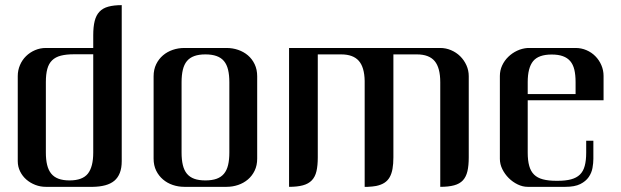

<svg xmlns="http://www.w3.org/2000/svg" viewBox="-20 -724 2408 744"><path d="M341.3 -513.7H267.6Q236.8 -513.7 215.8 -508.3Q194.8 -502.9 181.9 -490.2Q168.9 -477.5 163.3 -456.8Q157.7 -436 157.7 -405.8V-132.8Q157.7 -105.5 162.6 -85.2Q167.5 -64.9 178.2 -51.5Q189 -38.1 206.5 -31.5Q224.1 -24.9 249.5 -24.9Q299.8 -24.9 320.6 -51.3Q341.3 -77.6 341.3 -132.8ZM157.7 0Q136.2 0 116.7 -7.6Q97.2 -15.1 82 -28.3Q66.9 -41.5 57.9 -59.8Q48.8 -78.1 48.8 -99.6V-429.2Q48.8 -451.7 57.4 -471.7Q65.9 -491.7 80.8 -506.3Q95.7 -521 115.5 -529.5Q135.3 -538.1 157.7 -538.1H341.3V-587.4Q341.3 -620.1 346.9 -642.6Q352.5 -665 365.5 -678.7Q378.4 -692.4 399.7 -698.2Q420.9 -704.1 451.7 -704.1V-99.6Q451.7 -72.8 444.3 -54Q437 -35.2 422.9 -23.4Q408.7 -11.7 387.9 -6.1Q367.2 -0.5 340.8 0Z M857.9 -538.1Q881.3 -538.1 902.8 -530.8Q924.3 -523.4 940.7 -509.5Q957 -495.6 966.8 -475.1Q976.6 -454.6 976.6 -428.2V-109.4Q976.6 -83 966.8 -62.7Q957 -42.5 940.7 -28.6Q924.3 -14.6 902.8 -7.3Q881.3 0 857.9 0H694.3Q670.9 0 649.4 -7.3Q627.9 -14.6 611.6 -28.6Q595.2 -42.5 585.2 -62.7Q575.2 -83 575.2 -109.4V-428.2Q575.2 -454.6 585.2 -475.1Q595.2 -495.6 611.6 -509.5Q627.9 -523.4 649.4 -530.8Q670.9 -538.1 694.3 -538.1ZM683.6 -132.8Q683.6 -105 688.5 -84.5Q693.4 -64 704.3 -50.8Q715.3 -37.6 732.9 -31.2Q750.5 -24.9 775.9 -24.9Q801.3 -24.9 819.1 -31.2Q836.9 -37.6 847.9 -50.8Q858.9 -64 863.8 -84.5Q868.7 -105 868.7 -132.8V-405.3Q868.7 -433.1 863.8 -453.6Q858.9 -474.1 847.9 -487.3Q836.9 -500.5 819.1 -506.8Q801.3 -513.2 775.9 -513.2Q750.5 -513.2 732.9 -506.8Q715.3 -500.5 704.3 -487.3Q693.4 -474.1 688.5 -453.6Q683.6 -433.1 683.6 -405.3Z M1686 -538.1Q1708 -538.1 1728 -529.5Q1748 -521 1763.2 -506.1Q1778.3 -491.2 1787.4 -471.2Q1796.4 -451.2 1796.4 -428.7V-114.3Q1796.4 -82.5 1791.3 -60.5Q1786.1 -38.6 1773.7 -25.1Q1761.2 -11.7 1739.7 -5.9Q1718.3 0 1686 0V-405.3Q1686 -461.4 1664.3 -487.3Q1642.6 -513.2 1595.2 -513.2H1504.4V-114.3Q1504.4 -88.9 1501 -69.8Q1497.6 -50.8 1490 -37.4Q1482.4 -23.9 1469.5 -15.6Q1456.5 -7.3 1437.5 -3.4Q1424.8 -1 1405.3 0H1393.1V-410.6Q1392.1 -463.9 1370.1 -488.5Q1348.1 -513.2 1302.2 -513.2H1211.4V-114.3Q1211.4 -82.5 1206.3 -60.5Q1201.2 -38.6 1188.2 -25.1Q1175.3 -11.7 1153.8 -5.9Q1132.3 0 1100.1 0V-538.1H1686Z M2117.7 -512.7Q2066.9 -512.7 2045.9 -487.1Q2024.9 -461.4 2024.9 -405.8V-359.4H2210.4V-405.8Q2210.4 -433.6 2205.6 -453.9Q2200.7 -474.1 2189.7 -487.1Q2178.7 -500 2161.1 -506.3Q2143.6 -512.7 2117.7 -512.7ZM2024.9 -335.4V-132.3Q2024.9 -102.1 2030.8 -81.1Q2036.6 -60.1 2049.6 -47.4Q2062.5 -34.7 2083.7 -29.1Q2105 -23.4 2135.7 -23.4H2141.1Q2171.9 -23.4 2192.9 -29.1Q2213.9 -34.7 2227.1 -47.4Q2240.2 -60.1 2245.8 -81.1Q2251.5 -102.1 2251.5 -132.3V-178.7H2279.3V-108.4Q2279.3 -92.3 2275.9 -73.2Q2272.5 -54.2 2261.2 -37.8Q2250 -21.5 2228.5 -10.7Q2207 0 2170.9 0H2024.9Q2005.4 0 1986.1 -9.3Q1966.8 -18.6 1951.4 -33.9Q1936 -49.3 1926.5 -68.6Q1917 -87.9 1917 -108.4V-429.7Q1917 -451.2 1925.8 -470.2Q1934.6 -489.3 1949.7 -503.9Q1964.8 -518.6 1984.1 -527.6Q2003.4 -536.6 2024.9 -538.1H2210.4Q2232.9 -538.1 2252.7 -529.5Q2272.5 -521 2287.1 -506.1Q2301.8 -491.2 2310.3 -471.4Q2318.8 -451.7 2318.8 -429.7V-335.4Z"/></svg>

Font: Unique
Style: Regular
Weight: 400
Designer: Anna Pocius (aka Artmaker)
Foundry: Anna Pocius
Version: Version 1.000 2013 initial release